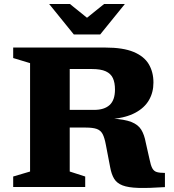

<svg xmlns="http://www.w3.org/2000/svg" viewBox="-20 -936 870 961"><path d="M451.5 -386Q502 -386 528.8 -410.5Q555.5 -435 555.5 -488Q555.5 -522.5 545 -545Q534.5 -567.5 509.5 -579Q484.5 -590.5 440.5 -590.5H213L220 -698H507Q596 -698 648.8 -676Q701.5 -654 724.8 -614.5Q748 -575 748 -523Q748 -473.5 725.5 -434.8Q703 -396 657 -371.5Q611 -347 540 -340V-342.5Q603.5 -339 637.5 -325.5Q671.5 -312 687 -286.8Q702.5 -261.5 709.5 -222.5L728.5 -138.5Q734.5 -108 742.5 -93.5Q750.5 -79 765 -74.8Q779.5 -70.5 805.5 -70.5V0.5Q724 6 673 4.5Q622 3 593.5 -8Q565 -19 551.5 -41Q538 -63 531.5 -98.5L510 -210.5Q503.5 -246 493.8 -264.8Q484 -283.5 464.5 -290.5Q445 -297.5 409.5 -297.5H219L212 -386ZM329 -698V-77.5L406.5 -52.5V0H46V-52.5L130.5 -77.5V-620L46 -645.5V-698ZM433 -833H398L501 -916H605L481.5 -763.5H349.5L226 -916H330Z"/></svg>

Font: Newsreader 9pt
Style: Bold
Weight: 700
Designer: Hugues Gentile
Foundry: Production Type
Version: Version 1.003